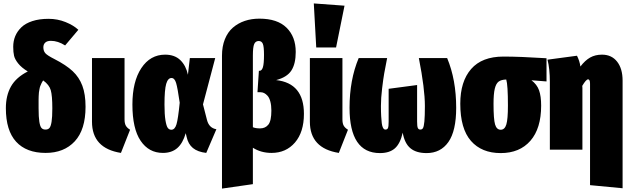

<svg xmlns="http://www.w3.org/2000/svg" viewBox="-20 -873 3675 1120"><path d="M296.9 -528.8Q365.7 -493.7 403.8 -458Q441.9 -422.4 460.4 -372.8Q479 -323.2 479 -250Q479 -116.7 416.3 -48.8Q353.5 19 246.1 19Q133.8 19 74 -46.4Q14.2 -111.8 14.2 -242.2Q14.2 -315.4 43.9 -368.4Q73.7 -421.4 142.1 -456.1Q105.5 -478.5 86.2 -502.7Q66.9 -526.9 62 -547.6Q57.1 -568.4 57.1 -600.1Q57.1 -633.3 68.8 -661.9Q80.6 -690.4 104.5 -713.6Q128.4 -736.8 168.9 -750Q209.5 -763.2 263.2 -763.2Q315.4 -763.2 362.1 -744.4Q408.7 -725.6 437 -699.2L359.9 -607.9Q317.9 -634.8 276.9 -634.8Q254.9 -634.8 243.9 -624.5Q232.9 -614.3 232.9 -597.2Q232.9 -576.2 244.1 -563Q255.4 -549.8 296.9 -528.8ZM245.1 -117.2Q260.3 -117.2 268.3 -126.2Q276.4 -135.3 280.8 -162.4Q285.2 -189.5 285.2 -241.2Q285.2 -315.4 276.1 -346.9Q267.1 -378.4 231.9 -403.8Q226.1 -396 221.9 -387Q217.8 -377.9 214.8 -370.6Q211.9 -363.3 210 -351.6Q208 -339.8 207 -333.3Q206.1 -326.7 205.6 -311.8Q205.1 -296.9 205.1 -290.8Q205.1 -284.7 205.1 -266.4Q205.1 -248 205.1 -241.2Q205.1 -189.9 209.5 -162.6Q213.9 -135.3 222.2 -126.2Q230.5 -117.2 245.1 -117.2Z M706.5 -534.2V-176.8Q706.5 -153.3 713.9 -140.1Q721.2 -127 738.8 -116.2L685.5 19Q516.6 -7.8 516.6 -163.1V-534.2Z M943.4 -554.2Q999 -554.2 1032 -522.2Q1064.9 -490.2 1076.2 -437L1087.4 -534.2H1235.4L1164.1 -264.2L1187.5 -172.9Q1199.7 -126 1242.2 -119.1L1183.1 19Q1133.3 13.2 1105.5 -9.5Q1077.6 -32.2 1068.4 -75.2L1063.5 -96.2Q1046.4 -37.1 1013.9 -9Q981.4 19 930.2 19Q848.1 19 800.3 -51.8Q752.4 -122.6 752.4 -263.2Q752.4 -397 804.4 -475.6Q856.4 -554.2 943.4 -554.2ZM980.5 -418Q959.5 -418 949.5 -383.8Q939.5 -349.6 939.5 -263.2Q939.5 -205.1 945.1 -171.4Q950.7 -137.7 958.7 -127Q966.8 -116.2 979.5 -116.2Q1000 -116.2 1009.5 -147.9Q1019 -179.7 1028.3 -273.9Q1016.1 -359.9 1007.3 -388.9Q998.5 -418 980.5 -418Z M1590.8 -405.8Q1752.9 -387.7 1752.9 -209Q1752.9 -102.5 1700.7 -41.7Q1648.4 19 1564 19Q1502.4 19 1455.1 -11.2V201.2L1274.9 227.1V-547.9Q1274.9 -602.1 1291.7 -644Q1308.6 -686 1338.6 -711.9Q1368.7 -737.8 1407.7 -751Q1446.8 -764.2 1493.2 -764.2Q1598.1 -764.2 1651.6 -711.4Q1705.1 -658.7 1705.1 -569.8Q1705.1 -501 1679.7 -461.7Q1654.3 -422.4 1590.8 -405.8ZM1497.1 -124Q1527.8 -124 1545.4 -146Q1563 -168 1563 -228Q1563 -258.8 1556.9 -281Q1550.8 -303.2 1540.8 -314.2Q1530.8 -325.2 1520.8 -330.1Q1510.7 -335 1500 -335H1481.9L1490.2 -460H1494.1Q1507.3 -460 1513.7 -481Q1520 -502 1520 -553.2Q1520 -601.1 1513.2 -617.4Q1506.3 -633.8 1489.3 -633.8Q1470.7 -633.8 1462.9 -616.2Q1455.1 -598.6 1455.1 -549.8V-130.9Q1470.7 -124 1497.1 -124Z M1810.5 -853 1989.7 -839.8 1940.4 -596.2H1824.7ZM1977.5 -534.2V-176.8Q1977.5 -153.3 1984.9 -140.1Q1992.2 -127 2009.8 -116.2L1956.5 19Q1787.6 -7.8 1787.6 -163.1V-534.2Z M2588.4 -534.2Q2641.1 -407.7 2641.1 -244.1Q2641.1 -109.4 2595.7 -44.7Q2550.3 20 2468.3 20Q2408.2 20 2374.3 -8.1Q2340.3 -36.1 2329.1 -99.1Q2314.9 -35.2 2283.4 -7.6Q2252 20 2196.3 20Q2019 20 2019 -244.1Q2019 -406.7 2072.3 -534.2H2238.3Q2227.1 -476.6 2221.4 -445.6Q2215.8 -414.6 2209 -357.4Q2202.1 -300.3 2202.1 -254.9Q2202.1 -219.7 2203.6 -194.6Q2205.1 -169.4 2207 -154.5Q2209 -139.6 2212.6 -131.1Q2216.3 -122.6 2220 -119.9Q2223.6 -117.2 2228.5 -117.2Q2239.3 -117.2 2243.2 -126.2Q2247.1 -135.3 2247.1 -164.1V-355L2413.1 -377V-164.1Q2413.1 -136.2 2417.2 -126.7Q2421.4 -117.2 2432.1 -117.2Q2442.4 -117.2 2447.5 -126Q2452.6 -134.8 2455.6 -164.8Q2458.5 -194.8 2458.5 -254.9Q2458.5 -355 2423.3 -534.2Z M3168 -533.2V-397.9L3080.1 -404.8Q3112.3 -380.4 3124.5 -346.2Q3136.7 -312 3136.7 -256.8Q3136.7 -123.5 3074 -51.8Q3011.2 20 2900.9 20Q2789.6 20 2727.3 -51Q2665 -122.1 2665 -268.1Q2665 -397.9 2728.3 -470.5Q2791.5 -543 2917 -543Q3013.7 -543 3168 -533.2ZM2900.9 -116.2Q2924.3 -116.2 2933.6 -147Q2942.9 -177.7 2942.9 -256.8Q2942.9 -377.9 2933.1 -409.2Q2903.8 -408.2 2888.7 -397Q2873.5 -385.7 2866.2 -355.5Q2858.9 -325.2 2858.9 -267.1Q2858.9 -177.7 2867.9 -147Q2877 -116.2 2900.9 -116.2Z M3491.7 -554.2Q3547.9 -554.2 3579.8 -513.4Q3611.8 -472.7 3611.8 -402.8V225.1L3421.9 207V-384.8Q3421.9 -410.2 3410.6 -410.2Q3398.9 -410.2 3376.5 -372.1L3377.4 -360.8V0H3187.5V-395Q3187.5 -471.7 3173.8 -524.9L3345.7 -547.9Q3361.3 -517.1 3365.7 -484.9Q3392.6 -520.5 3422.4 -537.4Q3452.1 -554.2 3491.7 -554.2Z"/></svg>

Font: Fira Sans Compressed Heavy
Style: Regular
Weight: 900
Width: 1
Designer: Carrois Corporate & Edenspiekermann AG
Foundry: Carrois Corporate GbR & Edenspiekermann AG
Version: Version 4.203;PS 004.203;hotconv 1.0.88;makeotf.lib2.5.64775